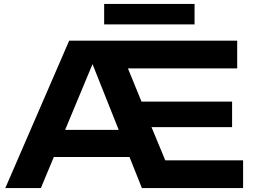

<svg xmlns="http://www.w3.org/2000/svg" viewBox="-20 -957 1293 977"><path d="M751 -310 821 -141H1217V0H702L420 -708H483L188 0H7L332 -750H1187V-609H631L700 -440H1161V-310ZM187 -158V-296H686V-158ZM510 -833V-937H970V-833Z"/></svg>

Font: Unbounded Medium
Style: Regular
Weight: 500
Designer: Luke Prowse, Jean-Baptiste Morizot, Fátima Lázaro, Florian Runge
Foundry: NaN
Version: Version 1.700